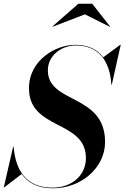

<svg xmlns="http://www.w3.org/2000/svg" viewBox="-42 -1002 672 1037"><path d="M416.5 -924.5 551 -857.5 552 -859.5 456 -982H381.5L241.5 -859.5L243.5 -858ZM-19 10 75 -62C107.5 -15.5 160.5 15 244.5 15C395.5 15 525.5 -95 525.5 -235C525.5 -497.5 216.5 -439.5 216.5 -622C216.5 -705 293 -756.5 366.5 -756.5C490.5 -756.5 551.5 -674 559.5 -545H562L610 -760H607.5L515.5 -692.5C483 -735.5 433 -760 363.5 -760C262.5 -760 114.5 -680 114.5 -525C114.5 -297.5 422 -355.5 422 -148C422 -54 345 11.5 241.5 11.5C89.5 11.5 41 -94.5 31.5 -210H29L-21.5 10Z"/></svg>

Font: Bodoni* 72pt Medium
Style: Italic
Weight: 500
Italic angle: -13°
Version: Version 2.3